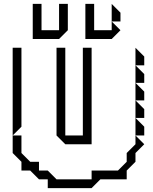

<svg xmlns="http://www.w3.org/2000/svg" viewBox="-20 -920 786 985"><path d="M675 -585V-675L720 -630V-585ZM675 -495V-585L720 -540V-495ZM675 -405V-495L720 -450V-405ZM675 -315V-405L720 -360V-315ZM270 -225V-675H315V-225H405V-675H450V-180H315ZM675 -225V-315L720 -270V-225ZM45 -225V-675H90V-270ZM90 -45V-90L45 -135V-225H90V-135L135 -90H180V-45H225L270 0H450V-45H585L630 -90V-135L675 -180V-225L720 -180L675 -135V-90L630 -45V0H495L450 45H225V0H180L135 -45ZM553 -810V-900L598 -855V-810ZM418 -720V-900H463V-765H553V-810L598 -765L553 -720ZM148 -720V-900H193V-765H283V-900H328V-765L283 -720Z"/></svg>

Font: Rubik Iso
Style: Regular
Weight: 400
Designer: Hubert and Fischer, NaN
Foundry: Hubert and Fischer, NaN
Version: Version 2.200